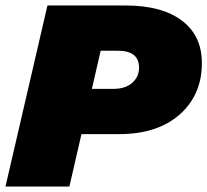

<svg xmlns="http://www.w3.org/2000/svg" viewBox="-28 -680 756 700"><path d="M430 -660Q562 -660 635 -605Q708 -550 708 -450Q708 -334 627 -262.5Q546 -191 406 -191H269L225 0H-8L145 -660ZM386 -356Q429 -356 454 -378Q479 -400 479 -433Q479 -495 402 -495H339L307 -356Z"/></svg>

Font: Elaine Sans Black
Style: Italic
Weight: 900
Italic angle: -13°
Designer: Wei Huang
Foundry: Wei Huang
Version: Version 2.001;December 24, 2019;FontCreator 12.0.0.2547 64-b